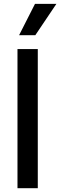

<svg xmlns="http://www.w3.org/2000/svg" viewBox="-20 -984 315 1004"><path d="M177.6 0H71.4V-727.3H177.6ZM163 -963.8H274.9L164.8 -800.1H79.9Z"/></svg>

Font: Cannonade Med
Style: Regular
Weight: 500
Designer: Rasmus Andersson
Foundry: rsms
Version: Version 3.012;git-f93a4a705